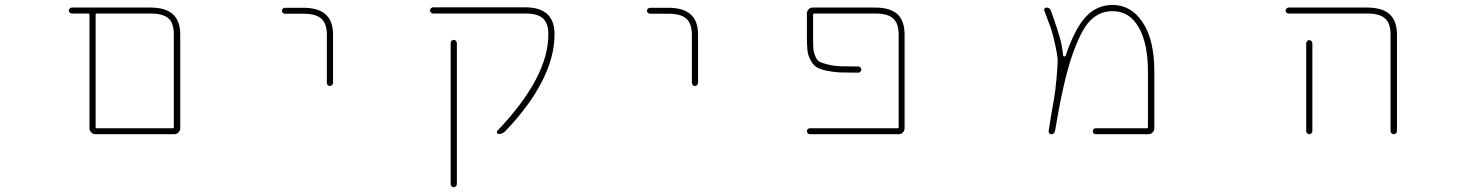

<svg xmlns="http://www.w3.org/2000/svg" viewBox="-20 -575 6040 789"><path d="M372.1 -23.4Q362.3 -23.4 355 -30.8Q347.7 -38.1 347.7 -47.9V-514.6Q347.7 -519.5 342.8 -519.5H275.4Q270.5 -519.5 266.6 -522.9Q262.7 -526.4 262.7 -531.2Q262.7 -536.1 266.6 -540Q270.5 -543.9 275.4 -543.9H598.6Q660.2 -543.9 690.4 -516.6Q720.7 -489.3 720.7 -432.6V-47.9Q720.7 -38.1 713.4 -30.8Q706.1 -23.4 696.3 -23.4ZM373 -52.7Q373 -47.9 377.9 -47.9H690.4Q694.3 -47.9 694.3 -52.7V-432.6Q694.3 -479.5 672.9 -499Q650.4 -519.5 598.6 -519.5H377.9Q373 -519.5 373 -514.6Z M1323.2 -234.4V-431.6Q1323.2 -478.5 1299.8 -499Q1277.3 -518.6 1226.6 -518.6H1151.4Q1146.5 -518.6 1142.6 -522Q1138.7 -525.4 1138.7 -530.8Q1138.7 -536.1 1142.6 -539.6Q1146.5 -543 1151.4 -543H1226.6Q1288.1 -543 1318.4 -515.6Q1348.6 -489.3 1348.6 -431.6V-234.4Q1348.6 -229.5 1344.7 -225.6Q1340.8 -221.7 1335.4 -221.7Q1330.1 -221.7 1326.7 -225.6Q1323.2 -229.5 1323.2 -234.4Z M1832 181.6V-398.4Q1832 -403.3 1835.4 -407.2Q1838.9 -411.1 1844.2 -411.1Q1849.6 -411.1 1853.5 -407.2Q1857.4 -403.3 1857.4 -398.4V181.6Q1857.4 186.5 1853.5 190.4Q1849.6 194.3 1844.2 194.3Q1838.9 194.3 1835.4 190.4Q1832 186.5 1832 181.6ZM2029.3 -24.4Q2024.4 -24.4 2022.5 -28.8Q2020.5 -33.2 2023.4 -37.1Q2233.4 -256.8 2233.4 -433.6Q2233.4 -479.5 2210.9 -500Q2188.5 -519.5 2137.7 -519.5H1759.8Q1754.9 -519.5 1751 -523.4Q1747.1 -527.3 1747.1 -532.2Q1747.1 -537.1 1751 -541Q1754.9 -544.9 1759.8 -544.9H2137.7Q2199.2 -544.9 2229 -517.1Q2258.8 -489.3 2258.8 -433.6Q2258.8 -338.9 2205.1 -236.3Q2155.3 -139.6 2057.6 -37.1Q2045.9 -24.4 2029.3 -24.4Z M2823.2 -234.4V-431.6Q2823.2 -478.5 2799.8 -499Q2777.3 -518.6 2726.6 -518.6H2651.4Q2646.5 -518.6 2642.6 -522Q2638.7 -525.4 2638.7 -530.8Q2638.7 -536.1 2642.6 -539.6Q2646.5 -543 2651.4 -543H2726.6Q2788.1 -543 2818.4 -515.6Q2848.6 -489.3 2848.6 -431.6V-234.4Q2848.6 -229.5 2844.7 -225.6Q2840.8 -221.7 2835.4 -221.7Q2830.1 -221.7 2826.7 -225.6Q2823.2 -229.5 2823.2 -234.4Z M3307.6 -23.4Q3302.7 -23.4 3299.3 -27.3Q3295.9 -31.2 3295.9 -36.1Q3295.9 -41 3299.3 -44.4Q3302.7 -47.9 3307.6 -47.9H3668.9Q3672.9 -47.9 3672.9 -52.7V-432.6Q3672.9 -479.5 3650.4 -499Q3627.9 -519.5 3577.1 -519.5H3325.2Q3321.3 -519.5 3321.3 -514.6V-427.7Q3321.3 -393.6 3322.3 -377Q3323.2 -360.4 3330.1 -344.7Q3336.9 -327.1 3347.7 -321.3Q3356.4 -316.4 3381.3 -310.1Q3406.2 -303.7 3434.6 -302.7Q3459 -301.8 3506.8 -301.8Q3512.7 -301.8 3516.1 -297.9Q3519.5 -293.9 3519.5 -289.1Q3519.5 -284.2 3515.6 -280.3Q3511.7 -276.4 3506.8 -276.4Q3459 -276.4 3431.6 -277.3Q3400.4 -279.3 3373 -285.2Q3345.7 -292 3333 -300.8Q3320.3 -309.6 3310.5 -329.1Q3299.8 -348.6 3297.9 -370.1Q3295.9 -391.6 3295.9 -427.7V-519.5Q3295.9 -529.3 3302.7 -536.6Q3309.6 -543.9 3320.3 -543.9H3577.1Q3637.7 -543.9 3668 -516.6Q3697.3 -489.3 3697.3 -432.6V-47.9Q3697.3 -38.1 3690.4 -30.8Q3683.6 -23.4 3672.9 -23.4Z M4482.4 -23.4Q4477.5 -23.4 4474.1 -26.9Q4470.7 -30.3 4470.7 -35.6Q4470.7 -41 4474.1 -44.4Q4477.5 -47.9 4482.4 -47.9H4693.4Q4697.3 -47.9 4697.3 -52.7V-279.3Q4697.3 -397.5 4659.2 -462.9Q4621.1 -529.3 4551.8 -529.3Q4498 -529.3 4459 -489.3Q4420.9 -450.2 4382.8 -337.9Q4347.7 -231.4 4315.4 -36.1Q4312.5 -23.4 4299.8 -23.4Q4294.9 -23.4 4292 -27.3Q4289.1 -31.2 4289.1 -36.1Q4303.7 -127.9 4310.5 -163.1Q4317.4 -203.1 4322.3 -258.8Q4326.2 -305.7 4326.2 -326.2Q4326.2 -330.1 4326.2 -333Q4325.2 -349.6 4315.9 -392.1Q4306.6 -434.6 4298.8 -458Q4291 -478.5 4271.5 -531.2Q4270.5 -532.2 4270.5 -534.2Q4270.5 -537.1 4272.5 -540Q4275.4 -543.9 4280.3 -543.9Q4293.9 -543.9 4298.8 -530.3Q4329.1 -446.3 4339.8 -403.3Q4345.7 -377 4348.6 -348.6Q4348.6 -343.8 4352.5 -343.8L4353.5 -342.8Q4358.4 -342.8 4359.4 -346.7Q4392.6 -445.3 4432.6 -495.1Q4457 -525.4 4486.8 -540Q4516.6 -554.7 4551.8 -554.7Q4589.8 -554.7 4620.6 -537.1Q4651.4 -519.5 4674.8 -484.4Q4723.6 -413.1 4723.6 -279.3V-47.9Q4723.6 -38.1 4716.3 -30.8Q4709 -23.4 4699.2 -23.4Z M5694.3 -36.1V-432.6Q5694.3 -479.5 5671.9 -499Q5649.4 -519.5 5598.6 -519.5H5275.4Q5270.5 -519.5 5266.6 -522.9Q5262.7 -526.4 5262.7 -531.2Q5262.7 -536.1 5266.6 -540Q5270.5 -543.9 5275.4 -543.9H5598.6Q5660.2 -543.9 5690.4 -516.6Q5720.7 -489.3 5720.7 -432.6V-36.1Q5720.7 -31.2 5716.8 -27.3Q5712.9 -23.4 5707.5 -23.4Q5702.1 -23.4 5698.2 -27.3Q5694.3 -31.2 5694.3 -36.1ZM5347.7 -36.1V-397.5Q5347.7 -402.3 5351.6 -406.2Q5355.5 -410.2 5360.4 -410.2Q5365.2 -410.2 5369.1 -406.2Q5373 -402.3 5373 -397.5V-36.1Q5373 -31.2 5369.1 -27.3Q5365.2 -23.4 5360.4 -23.4Q5355.5 -23.4 5351.6 -27.3Q5347.7 -31.2 5347.7 -36.1Z"/></svg>

Font: Rounded-X Mgen+ 1mn thin
Style: Regular
Weight: 100
Designer: [Source Han Sans]
Ryoko NISHIZUKA  (kana & ideographs); Paul D. Hunt (Latin, Greek & Cyrillic); Wenlong ZHANG  (bopomofo
Version: Version 1.059.20150602